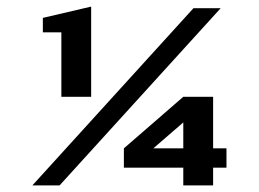

<svg xmlns="http://www.w3.org/2000/svg" viewBox="-20 -562 785 582"><path d="M566.4 -537.1H648.9L160.6 0H78.1ZM256.3 -268.6H166V-463.9H109.9V-507.8L256.3 -542ZM666.5 -112.3V-53.7H626V0H535.6V-53.7H355.5V-112.3L535.6 -268.6H626V-112.3ZM535.6 -112.3V-190.9L444.8 -112.3Z"/></svg>

Font: Squarish Sans CT
Style: RegularSC
Weight: 400
Version: Version 0.9